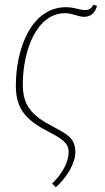

<svg xmlns="http://www.w3.org/2000/svg" viewBox="-20 -572 439 800"><path d="M213 208C260 166 294 107 294 62C294 2 257 -14 200 -45C111 -91 75 -133 75 -220C75 -362 133 -517 251 -517C285 -517 302 -502 332 -502C362 -502 379 -524 384 -548L369 -552C363 -542 356 -530 335 -530C312 -530 291 -542 255 -542C111 -542 46 -371 46 -214C46 -111 96 -67 190 -19C247 10 266 30 266 60C266 112 230 161 197 193Z"/></svg>

Font: Noto Serif Condensed Thin
Style: Italic
Weight: 100
Width: 3
Italic angle: -12°
Designer: Monotype Design Team
Foundry: Monotype Imaging Inc.
Version: Version 2.013